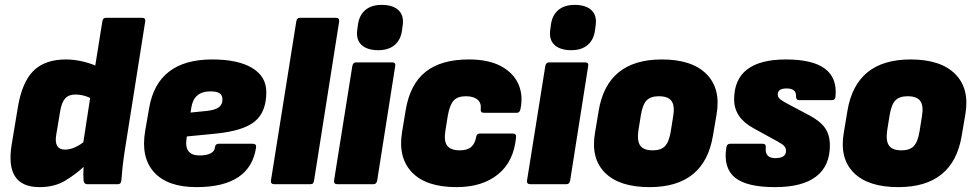

<svg xmlns="http://www.w3.org/2000/svg" viewBox="-20 -756 3996 788"><path d="M142 12Q-1 12 28 -163L53 -314Q70 -418 117 -465Q164 -512 251 -512Q281 -512 313.5 -505Q346 -498 371 -487L400 -668Q402 -683 415 -683H563Q578 -683 576 -668L491 -131Q486 -98 483 -69.5Q480 -41 478 -15Q477 0 463 0H338Q325 0 323 -15Q321 -39 323 -71Q290 -40 246.5 -14Q203 12 142 12ZM211 -204Q200 -142 247 -142Q282 -142 322 -172L350 -354Q321 -368 289 -368Q262 -368 247.5 -352Q233 -336 227 -300Z M786 12Q668 12 612.5 -49Q557 -110 576 -220L592 -312Q626 -512 851 -512Q957 -512 1015 -477Q1073 -442 1073 -378Q1073 -296 1025 -257Q977 -218 860 -207L747 -196L746 -190Q734 -118 799 -118Q827 -118 844 -126.5Q861 -135 862 -151Q864 -166 877 -166H1017Q1033 -166 1031 -151Q1007 12 786 12ZM762 -294 831 -301Q864 -305 878.5 -316Q893 -327 893 -347Q893 -365 881.5 -373Q870 -381 843 -381Q775 -381 765 -313Z M1106 0Q1090 0 1092 -15L1196 -668Q1198 -683 1211 -683H1358Q1374 -683 1372 -668L1269 -15Q1268 -8 1265 -4Q1262 0 1254 0Z M1365 0Q1349 0 1351 -15L1426 -485Q1429 -500 1441 -500H1589Q1605 -500 1602 -485L1528 -15Q1525 0 1513 0ZM1532 -550Q1488 -550 1464.5 -571Q1441 -592 1446 -632L1449 -654Q1454 -693 1479 -714.5Q1504 -736 1547 -736Q1591 -736 1614.5 -715Q1638 -694 1633 -654L1630 -632Q1625 -593 1600 -571.5Q1575 -550 1532 -550Z M1854 12Q1729 12 1671 -48.5Q1613 -109 1630 -213L1645 -304Q1663 -411 1727 -461.5Q1791 -512 1904 -512Q1985 -512 2036 -484.5Q2087 -457 2107.5 -411Q2128 -365 2116 -308Q2113 -293 2101 -293H1967Q1951 -293 1953 -308Q1956 -334 1939.5 -347.5Q1923 -361 1892 -361Q1858 -361 1842 -343.5Q1826 -326 1818 -282L1808 -220Q1801 -177 1815.5 -158Q1830 -139 1867 -139Q1899 -139 1914.5 -153.5Q1930 -168 1934 -193Q1936 -208 1949 -208H2083Q2100 -208 2098 -193Q2089 -93 2024 -40.5Q1959 12 1854 12Z M2157 0Q2141 0 2143 -15L2218 -485Q2221 -500 2233 -500H2381Q2397 -500 2394 -485L2320 -15Q2317 0 2305 0ZM2324 -550Q2280 -550 2256.5 -571Q2233 -592 2238 -632L2241 -654Q2246 -693 2271 -714.5Q2296 -736 2339 -736Q2383 -736 2406.5 -715Q2430 -694 2425 -654L2422 -632Q2417 -593 2392 -571.5Q2367 -550 2324 -550Z M2646 12Q2522 12 2463 -47Q2404 -106 2422 -211L2437 -301Q2472 -512 2696 -512Q2820 -512 2879.5 -452Q2939 -392 2921 -287L2906 -199Q2871 12 2646 12ZM2659 -139Q2693 -139 2709.5 -156.5Q2726 -174 2733 -217L2743 -280Q2750 -322 2736 -341.5Q2722 -361 2684 -361Q2650 -361 2633.5 -343.5Q2617 -326 2610 -282L2600 -220Q2594 -177 2608 -158Q2622 -139 2659 -139Z M3161 12Q3044 12 2996 -27.5Q2948 -67 2961 -151Q2964 -166 2976 -166H3110Q3124 -166 3123 -151Q3118 -107 3162 -107Q3206 -107 3206 -137Q3206 -148 3198.5 -156.5Q3191 -165 3172 -175L3072 -230Q2993 -273 2993 -348Q2993 -512 3206 -512Q3424 -512 3409 -360Q3408 -345 3394 -345H3260Q3247 -345 3247 -360Q3249 -393 3208 -393Q3172 -393 3172 -368Q3172 -356 3183.5 -347.5Q3195 -339 3218 -327L3301 -283Q3345 -260 3365.5 -231.5Q3386 -203 3386 -159Q3386 -75 3329.5 -31.5Q3273 12 3161 12Z M3667 12Q3543 12 3484 -47Q3425 -106 3443 -211L3458 -301Q3493 -512 3717 -512Q3841 -512 3900.5 -452Q3960 -392 3942 -287L3927 -199Q3892 12 3667 12ZM3680 -139Q3714 -139 3730.5 -156.5Q3747 -174 3754 -217L3764 -280Q3771 -322 3757 -341.5Q3743 -361 3705 -361Q3671 -361 3654.5 -343.5Q3638 -326 3631 -282L3621 -220Q3615 -177 3629 -158Q3643 -139 3680 -139Z"/></svg>

Font: Sofia Sans ExtraBlack
Style: Italic
Weight: 1000
Italic angle: -9°
Designer: Botio Nikoltchev, Ani Petrova
Foundry: lettersoup
Version: Version 4.100; ttfautohint (v1.8.4.7-5d5b)